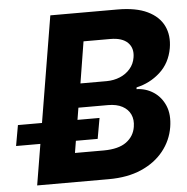

<svg xmlns="http://www.w3.org/2000/svg" viewBox="-62 -779 807 830"><g transform="rotate(-5 341.5 -364.0)"><path d="M65.9 0 186.6 -727.5H477.8Q558.1 -727.5 607.9 -703.5Q657.6 -679.5 677.8 -637.5Q698 -595.6 688.8 -541.2Q677.4 -477.1 633.4 -437.3Q589.4 -397.5 531 -384.8L530 -377.3Q571.2 -376 604 -354.2Q636.8 -332.4 653.2 -293.6Q669.5 -254.8 660.8 -201Q651.3 -143.4 614.8 -97.9Q578.4 -52.4 518.5 -26.2Q458.5 0 376.7 0ZM240.9 -125.6H366.5Q430.2 -125.9 464.1 -150.6Q497.9 -175.4 504.2 -216.2Q509.2 -246.6 498.6 -269.6Q488 -292.7 463.3 -306Q438.7 -319.3 401.1 -319.3H272.8ZM290.7 -423H404.6Q435.8 -423.2 462.5 -434.3Q489.1 -445.4 506.9 -466.2Q524.8 -487 529.2 -515.4Q535.7 -555.1 511.7 -579Q487.6 -602.9 437 -603.1H319.8ZM-10.1 -177.7 5.8 -267.2H359.9L344 -177.7Z"/></g></svg>

Font: Inter Tight
Style: Italic
Weight: 400
Italic angle: -9.39999°
Designer: Rasmus Andersson
Foundry: rsms
Version: Version 3.002